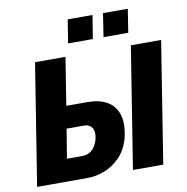

<svg xmlns="http://www.w3.org/2000/svg" viewBox="-96 -1006 1068 1099"><g transform="rotate(-10 438.0 -457.0)"><path d="M31 0 143 -705H320L276 -428H400Q468 -428 513.5 -401.5Q559 -375 575.5 -321Q592 -267 571 -181Q552 -119 513 -79Q474 -39 424 -19.5Q374 0 323 0ZM227 -129H315Q349 -129 372 -149Q395 -169 407 -208Q418 -252 403 -275.5Q388 -299 358 -299H255ZM588 0 700 -705H876L764 0ZM554 -778 575 -914H719L698 -778ZM348 -778 370 -914H514L492 -778Z"/></g></svg>

Font: Nunito Sans 7pt Condensed Black
Style: Italic
Weight: 900
Width: 3
Italic angle: -9°
Designer: Vernon Adams
Foundry: Vernon Adams
Version: Version 3.101;gftools[0.9.27]